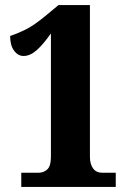

<svg xmlns="http://www.w3.org/2000/svg" viewBox="-20 -738 506 758"><path d="M64 0V-56H132Q152 -56 166.5 -69Q181 -82 181 -119V-606Q151 -563 125 -540Q99 -517 73 -517Q51 -517 35.5 -538Q20 -559 20 -596Q45 -604 77.5 -619.5Q110 -635 153 -670L211 -718H335V-119Q335 -90 347.5 -73Q360 -56 384 -56H437V0Z"/></svg>

Font: Noto Serif ExtraCondensed Black
Style: Regular
Weight: 900
Width: 2
Designer: Monotype Design Team
Foundry: Monotype Imaging Inc.
Version: Version 2.015; ttfautohint (v1.8.4.7-5d5b)